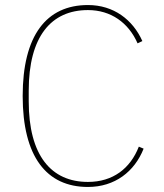

<svg xmlns="http://www.w3.org/2000/svg" viewBox="-20 -730 650 762"><path d="M329 12C436 12 514 -49 550 -140L531 -148C497 -61 428 -8 329 -8C183 -8 94 -113 94 -328V-370C94 -585 183 -690 329 -690C420 -690 490 -640 526 -558L545 -567C507 -652 431 -710 329 -710C164 -710 70 -589 70 -349C70 -109 164 12 329 12Z"/></svg>

Font: IBM Plex Devanagari Thin
Style: Regular
Weight: 100
Designer: Mike Abbink, Paul van der Laan, Pieter van Rosmalen, Erin McLaughlin
Foundry: Bold Monday
Version: Version 1.0